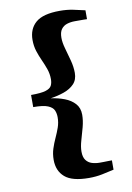

<svg xmlns="http://www.w3.org/2000/svg" viewBox="-102 -872 737 1076"><g transform="rotate(-10 267.0 -334.5)"><path d="M315.5 141Q220 141 178.8 105.2Q137.5 69.5 137.5 7Q137.5 -27 147 -56.2Q156.5 -85.5 169 -112.5Q181.5 -139.5 191.2 -167Q201 -194.5 201 -225Q201 -247 193.2 -264.8Q185.5 -282.5 159.2 -293.5Q133 -304.5 76 -304.5V-373.5Q133 -373.5 159.2 -381.5Q185.5 -389.5 193.2 -404.8Q201 -420 201 -441.5Q201 -472 191.2 -499.8Q181.5 -527.5 169 -554.8Q156.5 -582 147 -611.5Q137.5 -641 137.5 -675.5Q137.5 -738.5 179 -774.2Q220.5 -810 316 -810Q356.5 -810 390.5 -803Q424.5 -796 458.5 -788V-737.5Q449 -738 436.5 -738Q424 -738 411.5 -738Q399 -738 389 -738Q365 -738 344.5 -731.5Q324 -725 311.5 -708Q299 -691 299 -659.5Q299 -632 309.2 -596.8Q319.5 -561.5 329.2 -524.2Q339 -487 339 -453Q339 -414.5 316.8 -391Q294.5 -367.5 258.5 -354.8Q222.5 -342 181 -336Q222.5 -330.5 258.5 -316.8Q294.5 -303 316.8 -278.2Q339 -253.5 339 -215Q339 -182 329.2 -145.2Q319.5 -108.5 309.2 -74Q299 -39.5 299 -11.5Q299 20 311.8 37Q324.5 54 345 60.5Q365.5 67 389.5 67Q400 67 412.2 66.8Q424.5 66.5 436.8 66.2Q449 66 458.5 66V119Q425.5 126.5 390.8 133.8Q356 141 315.5 141Z"/></g></svg>

Font: Merriweather 48pt Black
Style: Regular
Weight: 900
Version: Version 2.100